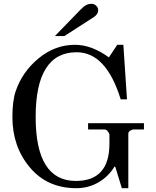

<svg xmlns="http://www.w3.org/2000/svg" viewBox="-20 -972 818 1007"><path d="M45 -358Q45 -442 62 -493Q97 -596 183 -666.5Q269 -737 373 -737Q461 -737 551 -671L595 -737H627L646 -451H613Q537 -698 382 -698Q167 -698 167 -358Q167 -23 378 -23Q554 -23 554 -219V-267Q545 -293 527 -293H442V-326H735V-293H679Q674 -293 663.5 -287Q653 -281 653 -270V15H619L585 -96L581 -99Q548 -45 495.5 -15Q443 15 380 15Q228 15 136.5 -94Q45 -203 45 -358ZM268 -783 402 -921Q414 -933 419.5 -937.5Q425 -942 435.5 -947Q446 -952 459 -952Q475 -952 485 -941.5Q495 -931 495 -919Q495 -893 459 -874L318 -783Q318 -783 268 -783Z"/></svg>

Font: Academico
Style: Regular
Weight: 400
Foundry: Steinberg Media Technologies GmbH
Version: Version 0.902